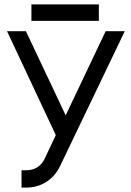

<svg xmlns="http://www.w3.org/2000/svg" viewBox="-20 -845 597 874"><path d="M12 -703 234 -230 183 -122Q172 -98 149 -83Q128 -70 99 -70H78V9H99Q150 9 191 -17Q231 -43 253 -88L548 -703H461L279 -320L98 -703ZM123 -750H430V-825H123Z"/></svg>

Font: Unageo
Style: Regular
Weight: 400
Designer: Richard Sepsi
Foundry: Richard Sepsi
Version: Version 2.000